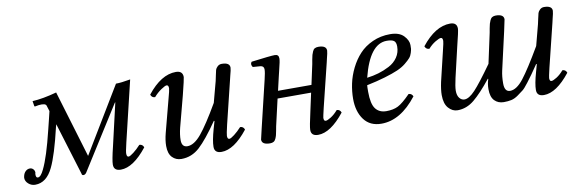

<svg xmlns="http://www.w3.org/2000/svg" viewBox="-40 -713 2977 994"><g transform="rotate(-10 1448.0 -216.0)"><path d="M513.2 -115.2 564.9 -338.9 562 -336.9 353 -5.9Q346.2 3.9 336.9 3.9Q329.1 3.9 328.1 -5.9L244.1 -279.8L240.2 -266.1Q207 -124 176.8 -62Q142.6 9.8 83 9.8Q63 9.8 47.6 -3.7Q32.2 -17.1 32.2 -35.2Q32.2 -40 33.2 -42Q36.1 -58.1 46.1 -68.1Q56.2 -78.1 69.8 -78.1Q79.6 -78.1 86.9 -70.6Q94.2 -63 94.2 -51.8Q94.2 -48.8 92.8 -47.9Q90.8 -24.9 103 -24.9Q118.2 -24.9 134.8 -60.1Q164.6 -120.1 198.2 -258.8Q203.1 -279.8 211.7 -313.5Q220.2 -347.2 221.2 -353L211.9 -382.8Q208 -397 171.9 -393.1L154.8 -390.1Q147.9 -388.2 147.9 -395L144 -418.9Q199.2 -421.9 272 -441.9L377.9 -89.8L585 -433.1Q611.8 -433.1 661.1 -441.9L585 -124Q573.7 -76.2 574.2 -66.9Q574.2 -49.8 584 -49.8Q591.8 -49.8 610.8 -64.5Q629.9 -79.1 648.9 -100.1Q666 -100.1 671.9 -83Q598.6 9.8 533.2 9.8Q496.1 9.8 496.1 -22.9Q496.1 -45.4 513.2 -115.2Z M1170.4 -352.1 1114.7 -124Q1103.5 -76.2 1103.5 -66.9Q1103.5 -49.8 1113.8 -49.8Q1121.6 -49.8 1140.6 -64.5Q1159.7 -79.1 1178.7 -100.1Q1195.8 -100.1 1201.7 -83Q1128.4 9.8 1062.5 9.8Q1025.4 9.8 1025.4 -22.9Q1025.4 -55.2 1042.5 -115.2L1053.7 -153.8L1050.8 -155.8Q989.7 -66.9 947.8 -28.6Q905.8 9.8 851.6 9.8Q822.8 9.8 803.7 -10Q784.7 -29.8 784.7 -69.8Q784.7 -99.6 794.4 -137.2L838.4 -305.2Q851.6 -353 851.6 -361.8Q851.6 -378.9 841.3 -378.9Q833.5 -378.9 812 -364.5Q790.5 -350.1 772.5 -329.1Q755.4 -329.1 749.5 -346.2Q822.8 -439 900.4 -439Q936.5 -439 936.5 -405.8Q936.5 -397.9 915.5 -314L872.6 -150.9Q863.8 -115.7 863.8 -86.9Q863.8 -49.8 893.6 -49.8Q928.7 -49.8 967 -95.9Q1005.4 -142.1 1066.4 -247.1L1095.7 -356.9Q1097.7 -364.7 1101.6 -384.8Q1105.5 -404.8 1107.9 -413.3Q1110.4 -421.9 1119.4 -430.4Q1128.4 -439 1141.6 -439Q1183.6 -439 1183.6 -412.1Q1183.6 -407.2 1181.2 -396Q1178.7 -384.8 1175 -371.3Q1171.4 -357.9 1170.4 -352.1Z M1287.1 -71.8 1346.7 -320.8Q1355.5 -356.9 1355.5 -372.1Q1355.5 -390.1 1337.4 -392.1L1297.4 -395Q1286.1 -411.1 1296.4 -422.9Q1398.4 -436 1420.4 -436Q1440.9 -436 1440.9 -415Q1440.9 -407.2 1438.2 -393.6Q1435.5 -379.9 1429.4 -356Q1423.3 -332 1420.9 -320.3L1404.8 -251H1580.6L1603.5 -356.9Q1604.5 -362.8 1607.4 -379.4Q1610.4 -396 1612.5 -403.1Q1614.7 -410.2 1619.1 -420.7Q1623.5 -431.2 1631.1 -435.1Q1638.7 -439 1649.4 -439Q1691.4 -439 1691.4 -412.1Q1691.4 -407.2 1689 -396Q1686.5 -384.8 1683.1 -371.3Q1679.7 -357.9 1678.7 -352.1L1622.6 -124Q1611.3 -76.2 1611.3 -71.8Q1611.3 -54.7 1621.6 -55.2Q1630.4 -55.2 1649.4 -67.1Q1668.5 -79.1 1686.5 -100.1Q1703.6 -100.1 1709.5 -83Q1636.2 9.8 1570.3 9.8Q1533.2 9.8 1533.7 -22.9Q1533.7 -40 1550.8 -115.2L1571.8 -211.9H1395.5L1363.3 -71.8Q1361.8 -64.5 1359.1 -49.3Q1356.4 -34.2 1354.2 -26.1Q1352.1 -18.1 1347.7 -8.3Q1343.3 1.5 1335.9 5.6Q1328.6 9.8 1317.4 9.8Q1274.4 9.8 1274.4 -17.1Q1274.4 -19 1287.1 -71.8Z M2052.2 -370.1Q2052.2 -392.1 2041.3 -400.1Q2030.3 -408.2 2003.4 -408.2Q1914.1 -408.2 1871.1 -237.3Q1903.3 -241.2 1932.1 -249.8Q1960.9 -258.3 1989.5 -273.2Q2018.1 -288.1 2035.2 -313.2Q2052.2 -338.4 2052.2 -370.1ZM1864.3 -199.2Q1863.3 -191.4 1863.3 -165Q1863.3 -101.1 1882.8 -75.4Q1902.3 -49.8 1939.2 -49.8Q1976.1 -49.8 2001.2 -62.5Q2026.4 -75.2 2067.4 -117.2Q2083.5 -117.2 2090.3 -101.1Q2004.4 9.8 1903.3 9.8Q1843.3 9.8 1811.8 -32.7Q1780.3 -75.2 1780.3 -142.1Q1780.3 -181.2 1788.8 -221.7Q1797.4 -262.2 1816.9 -301.5Q1836.4 -340.8 1864.3 -370.8Q1892.1 -400.9 1934.1 -419.9Q1976.1 -439 2026.4 -439Q2074.2 -439 2097.7 -414.6Q2121.1 -390.1 2121.1 -365.2Q2121.1 -352.1 2120.6 -345.9Q2120.1 -339.8 2115.7 -325Q2111.3 -310.1 2102.3 -299.6Q2093.3 -289.1 2074.7 -273.9Q2056.2 -258.8 2029.8 -247.3Q2003.4 -235.8 1960.9 -223.1Q1918.5 -210.4 1864.3 -199.2Z M2479 -69.8Q2479 -97.7 2487.3 -122.1L2485.4 -124Q2432.1 -57.1 2391.6 -23.7Q2351.1 9.8 2303.2 9.8Q2276.4 9.8 2255.9 -13.2Q2235.4 -36.1 2235.4 -82Q2235.4 -108.9 2244.1 -149.9L2281.2 -305.2Q2292.5 -351.1 2292 -356.9Q2292 -374 2282.2 -374Q2273.4 -374 2252.7 -361.6Q2231.9 -349.1 2214.4 -329.1Q2197.3 -329.1 2190.9 -346.2Q2264.2 -439 2342.3 -439Q2378.4 -439 2377.9 -405.8Q2377.9 -393.6 2357.9 -314L2321.3 -157.2Q2311.5 -114.3 2311 -91.8Q2311 -65.9 2322 -52.5Q2333 -39.1 2348.1 -39.1Q2372.1 -39.1 2404.5 -73.5Q2437 -107.9 2502 -199.2L2536.1 -356.9Q2537.1 -362.8 2540 -378.9Q2543 -395 2545.2 -402.6Q2547.4 -410.2 2551.8 -420.2Q2556.2 -430.2 2563.7 -434.6Q2571.3 -439 2582 -439Q2624 -439 2624 -412.1Q2624 -410.2 2611.3 -352.1L2565.9 -152.8Q2559.1 -123 2559.1 -85.9Q2559.1 -42 2588.4 -42Q2622.6 -42 2659.4 -89.1Q2696.3 -136.2 2761.2 -247.1L2790 -356.9Q2792 -364.7 2796.1 -384.8Q2800.3 -404.8 2802.7 -413.3Q2805.2 -421.9 2814.2 -430.4Q2823.2 -439 2835.9 -439Q2877.9 -439 2877.9 -412.1Q2877.9 -407.2 2875.5 -396Q2873 -384.8 2869.6 -371.3Q2866.2 -357.9 2865.2 -352.1L2809.1 -124Q2797.9 -76.2 2798.3 -71.8Q2798.3 -54.7 2808.1 -55.2Q2816.9 -55.2 2835.9 -67.1Q2855 -79.1 2873 -100.1Q2890.1 -100.1 2896 -83Q2822.8 9.8 2757.3 9.8Q2720.2 9.8 2720.2 -22.9Q2720.2 -55.2 2737.3 -115.2L2748 -153.8L2745.1 -155.8Q2718.3 -116.7 2710.7 -106Q2703.1 -95.2 2682.6 -68.1Q2662.1 -41 2651.6 -33Q2641.1 -24.9 2622.6 -11.5Q2604 2 2586.2 5.9Q2568.4 9.8 2546.4 9.8Q2516.6 9.8 2497.8 -9.5Q2479 -28.8 2479 -69.8Z"/></g></svg>

Font: Linux Libertine
Style: Italic
Weight: 400
Italic angle: -12°
Designer: Philipp H. Poll
Foundry: Philipp H. Poll
Version: Version 5.1.6 ; ttfautohint (v0.9)